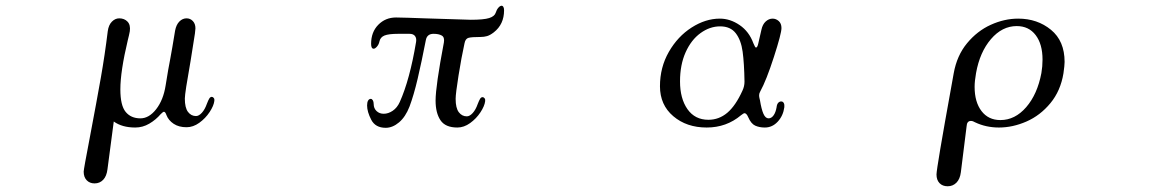

<svg xmlns="http://www.w3.org/2000/svg" viewBox="-20 -445 4040 670"><path d="M293 37Q318 -95 332 -174.5Q346 -254 356 -336Q359 -358 370.5 -369.5Q382 -381 396 -381Q414 -381 425 -369.5Q436 -358 433 -336Q432 -329 430 -321.5Q428 -314 426 -305Q400 -196 400 -133Q400 -77 418.5 -54.5Q437 -32 470 -32Q500 -32 525 -64Q550 -96 558 -147Q563 -179 567 -201.5Q571 -224 574 -239Q577 -257 581.5 -281Q586 -305 591 -338Q595 -359 606 -370Q617 -381 631 -381Q644 -381 653 -371.5Q662 -362 662 -346Q662 -336 655 -295Q648 -254 645 -232Q625 -120 625 -101Q625 -69 636 -54.5Q647 -40 664 -40Q674 -40 684.5 -51.5Q695 -63 702 -83Q707 -96 710.5 -101.5Q714 -107 719 -107Q723 -107 726 -103Q729 -99 728 -93Q726 -76 711.5 -54Q697 -32 675.5 -16.5Q654 -1 631 -1Q604 -1 586 -13Q568 -25 561 -43Q557 -55 552 -55Q549 -55 541 -47Q524 -27 501 -13.5Q478 0 452 0Q406 0 377 -21L355 146Q352 170 340 182.5Q328 195 310 195Q293 195 282.5 184Q272 173 272 154Q272 146 293 37Z M1500 -94Q1500 -144 1529 -297Q1532 -315 1521.5 -321Q1511 -327 1493 -327Q1470 -327 1466 -305Q1451 -228 1437.5 -170.5Q1424 -113 1409 -73Q1395 -37 1372.5 -18Q1350 1 1326 1Q1290 1 1275.5 -27Q1261 -55 1261 -77Q1261 -88 1264.5 -94Q1268 -100 1274 -100Q1278 -100 1281 -95Q1284 -90 1284 -82Q1284 -67 1294 -57.5Q1304 -48 1319 -48Q1335 -48 1350.5 -58.5Q1366 -69 1375 -89Q1410 -167 1432 -299Q1434 -312 1428 -319.5Q1422 -327 1409 -327H1370Q1336 -327 1321.5 -321Q1307 -315 1304 -300Q1302 -290 1295.5 -282.5Q1289 -275 1284 -275Q1275 -275 1275 -292Q1275 -333 1300 -358.5Q1325 -384 1362 -384Q1379 -384 1405 -383Q1431 -382 1462 -381Q1607 -376 1623 -376Q1668 -376 1687 -382Q1706 -388 1710 -401Q1713 -411 1719 -418Q1725 -425 1731 -425Q1734 -425 1736.5 -421Q1739 -417 1739 -409Q1739 -360 1703 -332Q1690 -322 1679.5 -319Q1669 -316 1657 -316Q1626 -316 1615 -313Q1604 -310 1601 -294Q1590 -244 1580 -181Q1570 -118 1570 -100Q1570 -68 1581 -53.5Q1592 -39 1609 -39Q1619 -39 1629.5 -50.5Q1640 -62 1647 -82Q1652 -95 1655.5 -100.5Q1659 -106 1664 -106Q1668 -106 1671 -102Q1674 -98 1673 -92Q1671 -75 1656.5 -53Q1642 -31 1620.5 -15.5Q1599 0 1576 0Q1534 0 1517 -25.5Q1500 -51 1500 -94Z M2492 -380Q2528 -380 2561 -357.5Q2594 -335 2609 -294Q2615 -279 2618 -279Q2623 -279 2626 -293Q2627 -299 2637 -341Q2641 -360 2652 -370Q2663 -380 2676 -380Q2688 -380 2697.5 -371.5Q2707 -363 2707 -347Q2707 -328 2680.5 -246Q2654 -164 2633 -126Q2629 -119 2629 -113Q2629 -108 2630 -103.5Q2631 -99 2632 -95Q2637 -64 2644 -48Q2651 -32 2662 -32Q2672 -32 2679.5 -42.5Q2687 -53 2690 -71Q2691 -81 2695.5 -86Q2700 -91 2706 -91Q2712 -91 2715 -85.5Q2718 -80 2717 -71Q2713 -41 2694 -20.5Q2675 0 2649 0Q2630 0 2615.5 -6.5Q2601 -13 2591 -36Q2585 -50 2578 -50Q2575 -50 2566 -43Q2515 0 2446 0Q2376 0 2329.5 -39.5Q2283 -79 2283 -144Q2283 -210 2314 -264Q2345 -318 2393.5 -349Q2442 -380 2492 -380ZM2452 -27Q2489 -27 2518 -51.5Q2547 -76 2571 -129Q2578 -144 2578 -160Q2577 -224 2571.5 -264.5Q2566 -305 2547.5 -329Q2529 -353 2493 -353Q2457 -353 2424.5 -329.5Q2392 -306 2372.5 -262.5Q2353 -219 2353 -161Q2353 -101 2379 -64Q2405 -27 2452 -27Z M3301 -150 3308 -189Q3319 -251 3354.5 -294Q3390 -337 3437.5 -358.5Q3485 -380 3533 -380Q3600 -380 3647.5 -341Q3695 -302 3695 -229Q3695 -217 3691 -189Q3681 -128 3645.5 -85Q3610 -42 3562 -21Q3514 0 3466 0Q3421 0 3383 -18Q3375 -23 3368 -23Q3354 -23 3353 -4L3333 156Q3330 180 3317.5 192.5Q3305 205 3287 205Q3269 205 3258.5 194Q3248 183 3248 164Q3248 142 3301 -150ZM3381 -142Q3381 -89 3405 -57.5Q3429 -26 3471 -26Q3522 -26 3561 -71Q3600 -116 3614 -190Q3618 -213 3618 -237Q3618 -291 3594 -322.5Q3570 -354 3528 -354Q3477 -354 3438 -308.5Q3399 -263 3386 -190Q3381 -162 3381 -142Z"/></svg>

Font: Hina Mincho
Style: Regular
Weight: 400
Designer: satsuyako
Foundry: satsuyako
Version: Version 1.100